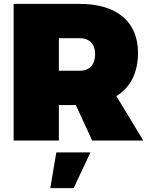

<svg xmlns="http://www.w3.org/2000/svg" viewBox="-20 -721 765 985"><path d="M577 -228C649 -272 688 -348 688 -450C688 -610 579 -701 389 -701H50V0H282V-182H369L453 0H715ZM282 -525H389C439 -525 468 -495 468 -443C468 -389 439 -358 389 -358H282ZM238 244H358L444 61H269Z"/></svg>

Font: Montserrat-Arabic Black
Style: Regular
Weight: 900
Designer: Mohamed Gaber
Foundry: Kief Type Foundry
Version: Version 5.008;PS 005.008;hotconv 1.0.88;makeotf.lib2.5.64775